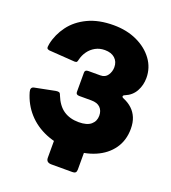

<svg xmlns="http://www.w3.org/2000/svg" viewBox="-156 -867 993 1113"><g transform="rotate(20 340.5 -311.0)"><path d="M290 130Q257 130 257 101V-72H444V105Q444 118 438.5 124Q433 130 417 130ZM364 10Q279 10 210 -18.5Q141 -47 94.5 -99Q48 -151 28 -221Q20 -249 42 -254L168 -279Q180 -281 187.5 -279Q195 -277 199 -264Q222 -206 260.5 -180Q299 -154 354 -154Q405 -154 429.5 -175Q454 -196 454 -230Q454 -261 435.5 -279.5Q417 -298 380 -298H306Q285 -298 285 -315V-435Q285 -452 306 -452H380Q410 -452 425 -474.5Q440 -497 440 -524Q440 -558 417.5 -578.5Q395 -599 355 -599Q323 -599 297.5 -585Q272 -571 255 -547.5Q238 -524 231 -495Q229 -485 226 -480.5Q223 -476 212 -476L52 -487Q41 -489 38 -495Q35 -501 39 -522Q52 -584 91 -636.5Q130 -689 196 -720.5Q262 -752 354 -752Q435 -752 498.5 -722.5Q562 -693 599 -642.5Q636 -592 636 -529Q636 -484 615.5 -447Q595 -410 554 -393Q543 -389 542.5 -382.5Q542 -376 553 -372Q584 -359 606 -338.5Q628 -318 640 -289Q652 -260 652 -221Q652 -150 615.5 -98Q579 -46 514 -18Q449 10 364 10Z"/></g></svg>

Font: Libre Franklin Black
Style: Regular
Weight: 900
Designer: Pablo Impallari, Rodrigo Fuenzalida, Nhung Nguyen
Foundry: Impallari Type
Version: Version 3.000